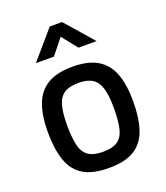

<svg xmlns="http://www.w3.org/2000/svg" viewBox="-137 -825 803 930"><g transform="rotate(-20 265.0 -360.0)"><path d="M264.9 10.9Q179.7 10.9 132 -19.5Q84.2 -49.8 64.6 -109.1Q44.9 -168.4 44.9 -254Q44.9 -336.9 65.9 -394.3Q86.8 -451.6 134.8 -481.2Q182.7 -510.9 264.9 -510.9Q347 -510.9 395 -481.2Q442.9 -451.6 463.9 -394.3Q484.8 -336.9 484.8 -254Q484.8 -168.4 465.2 -109.1Q445.5 -49.8 398 -19.5Q350.4 10.9 264.9 10.9ZM264.9 -72.6Q315.7 -72.6 341.8 -91.8Q367.8 -111 376.8 -151.4Q385.7 -191.8 385.7 -254Q385.7 -316 375.1 -354.1Q364.5 -392.2 338.2 -409.8Q311.9 -427.4 264.9 -427.4Q217.8 -427.4 191.5 -409.8Q165.3 -392.2 154.7 -354.1Q144.1 -316 144.1 -254Q144.1 -191.8 153 -151.4Q161.9 -111 188 -91.8Q214.1 -72.6 264.9 -72.6ZM104.8 -587.5 228.9 -731.4H292.1L417.8 -587.5H324.6L261.5 -666.7L198 -587.5Z"/></g></svg>

Font: Titillium Web SemiBold
Style: Regular
Weight: 600
Designer: Mohamed Gaber, Accademia di Belle Arti di Urbino
Foundry: Kief Type Foundry, Accademia di Belle Arti di Urbino
Version: Version 3.000; ttfautohint (v1.8.4)